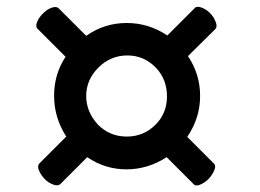

<svg xmlns="http://www.w3.org/2000/svg" viewBox="-20 -624 768 568"><path d="M552 -80 473 -159Q417 -123 354 -123Q291 -123 238 -159L159 -80Q149 -70 125 -84Q109 -94 98.5 -113Q88 -132 97 -141L176 -220Q140 -276 140 -340.5Q140 -405 174 -456L92 -538Q81 -546 96 -571Q105 -584 120 -595Q144 -609 154 -599L235 -518Q289 -556 354.5 -556Q420 -556 475 -519L555 -599Q563 -610 588 -596Q602 -587 612 -572Q626 -547 617 -538L536 -458Q572 -405 572 -340Q572 -275 534 -219L613 -140Q621 -132 610.5 -113Q600 -94 584 -84Q560 -69 552 -80ZM270 -255Q305 -220 355 -220Q405 -220 440 -255Q474 -289 474 -339Q474 -390 440 -425Q405 -460 357 -460Q307 -460 271 -424Q235 -388 235 -340Q235 -293 270 -255Z"/></svg>

Font: FC Lilita One
Style: Regular
Weight: 400
Designer: Juan Montoreano
Foundry: Juan Montoreano
Version: Version 1.002